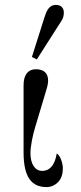

<svg xmlns="http://www.w3.org/2000/svg" viewBox="-20 -750 328 782"><path d="M110 -518 130 -508 218 -646C230 -664.9 240 -675 240 -699C240 -718 228 -730 208 -730C178 -730 168.5 -702.9 160 -676ZM76 -130C76 -29 108 12 170 12C186 12 205 5 218 -10C233 -26 236 -48 236 -66C236 -80 228 -115 211 -125C208 -105 197 -54 152 -54C122 -54 104 -83 104 -126C104 -153 113 -199 123 -231L164 -368C170 -387 176 -406 176 -421C176 -451 160 -468 126 -468C95 -468 76 -446 76 -403Z"/></svg>

Font: Old Standard
Style: Regular
Weight: 400
Designer: Alexey Kryukov <alexios@thessalonica.org.ru>
Version: Version 2.0